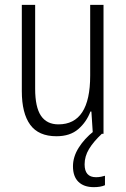

<svg xmlns="http://www.w3.org/2000/svg" viewBox="-20 -552 521 792"><path d="M407 -532V0H363L357 -92H353Q337 -49 303 -19.5Q269 10 213 10Q139 10 104.5 -37.5Q70 -85 70 -176V-532H125V-186Q125 -110 149 -74.5Q173 -39 221 -39Q352 -39 352 -240V-532ZM329 126Q329 179 376 179Q387 179 397 177Q407 175 413 173V212Q404 216 392.5 218Q381 220 367 220Q326 220 303.5 198Q281 176 281 134Q281 95 304.5 57.5Q328 20 367 -11L400 0Q365 33 347 63Q329 93 329 126Z"/></svg>

Font: Noto Sans Devanagari UI Condensed Light
Style: Regular
Weight: 300
Width: 3
Designer: Jelle Bosma - Monotype Design Team
Foundry: Monotype Imaging Inc.
Version: Version 2.004; ttfautohint (v1.8.4.7-5d5b)